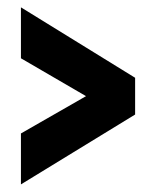

<svg xmlns="http://www.w3.org/2000/svg" viewBox="-20 -584 429 510"><path d="M35.6 -94.2 338.9 -279.8V-377.4L35.6 -564.5V-429.2L208.5 -328.6L35.6 -229.5Z"/></svg>

Font: Roboto Flex
Style: wght 700 wdth 25 opsz 34 GRAD 0.00 slnt 0.00 XTRA 468 XOPQ 96 YOPQ 79 YTLC 514 YTUC 712 YTAS 750 YTDE -203.00 YTFI 738
Weight: 700
Width: 1
Designer: Berlow after Robertson
Foundry: Google
Version: Version 3.100